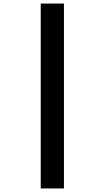

<svg xmlns="http://www.w3.org/2000/svg" viewBox="-20 -820 591 1084"><path d="M210 244H341V-800H210Z"/></svg>

Font: Noto Sans Malayalam Black
Style: Regular
Weight: 900
Designer: Jelle Bosma - Monotype Design Team
Foundry: Monotype Imaging Inc.
Version: Version 2.104